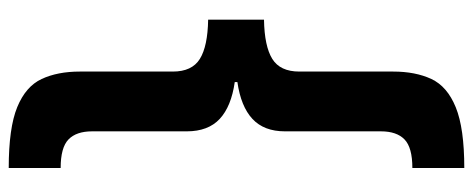

<svg xmlns="http://www.w3.org/2000/svg" viewBox="-342 -498 1084 440"><g transform="rotate(-90 200.0 -278.0)"><path d="M35 -800Q127 -800 174.5 -780.5Q222 -761 239 -724.5Q256 -688 256 -637V-424Q256 -380 285 -362Q314 -344 375 -343V-215Q314 -214 285 -196Q256 -178 256 -134V81Q256 132 239 168.5Q222 205 174 224.5Q126 244 35 244V125Q82 125 100.5 107Q119 89 119 53V-167Q119 -215 147.5 -241.5Q176 -268 232 -276V-282Q176 -290 147.5 -316.5Q119 -343 119 -392V-609Q119 -645 100.5 -663Q82 -681 35 -681Z"/></g></svg>

Font: Noto Sans Malayalam ExtraCondensed ExtraBold
Style: Regular
Weight: 800
Width: 2
Designer: Jelle Bosma - Monotype Design Team
Foundry: Monotype Imaging Inc.
Version: Version 2.104; ttfautohint (v1.8.4.7-5d5b)